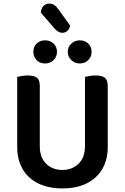

<svg xmlns="http://www.w3.org/2000/svg" viewBox="-20 -1036 696 1071"><path d="M328 15Q249 15 192 -13.5Q135 -42 105.5 -94Q76 -146 76 -216V-607Q84 -609 100.5 -612Q117 -615 134 -615Q170 -615 186 -602.5Q202 -590 202 -556V-221Q202 -157 237.5 -122.5Q273 -88 328 -88Q382 -88 418 -122.5Q454 -157 454 -221V-607Q462 -609 479 -612Q496 -615 513 -615Q548 -615 564.5 -602.5Q581 -590 581 -556V-216Q581 -146 551 -94Q521 -42 464.5 -13.5Q408 15 328 15ZM298 -747Q298 -720 279.5 -701Q261 -682 231 -682Q202 -682 184 -701Q166 -720 166 -747Q166 -774 184 -792.5Q202 -811 231 -811Q261 -811 279.5 -792.5Q298 -774 298 -747ZM491 -747Q491 -720 472.5 -701Q454 -682 425 -682Q397 -682 377.5 -701Q358 -720 358 -747Q358 -774 377.5 -792.5Q397 -811 425 -811Q454 -811 472.5 -792.5Q491 -774 491 -747ZM287 -874 208 -965Q209 -989 222.5 -1002.5Q236 -1016 254 -1016Q271 -1016 283 -1008Q295 -1000 305 -985L371 -894Q368 -874 355.5 -863.5Q343 -853 328 -853Q316 -853 306.5 -858.5Q297 -864 287 -874Z"/></svg>

Font: Baloo Bhaijaan 2 SemiBold
Style: Regular
Weight: 600
Designer: Sanskriti Dholi, Noopur Datye and Ek Type
Foundry: Ek Type
Version: Version 1.700